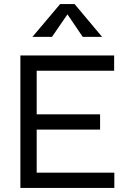

<svg xmlns="http://www.w3.org/2000/svg" viewBox="-20 -922 641 942"><path d="M160 -286V-75H541V0H80V-650H540V-575H160V-361H471V-286ZM346 -902 481 -741H386L291 -881H331L235 -741H139L275 -902Z"/></svg>

Font: Syne
Style: Regular
Weight: 400
Designer: Lucas Descroix
Foundry: Bonjour Monde
Version: Version 2.200